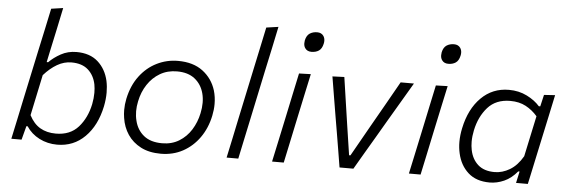

<svg xmlns="http://www.w3.org/2000/svg" viewBox="-49 -893 3125 1056"><g transform="rotate(5 1514.0 -365.0)"><path d="M293 10.5Q239.5 10.5 194.5 -12.5Q149.5 -35.5 123 -76H116L96 0H39.5Q51.5 -55.5 62.5 -107.5Q73 -159 86 -219L144.5 -493.5Q158 -556.5 171 -616Q183.5 -675 195.5 -731.5L261 -741Q248 -680 235.5 -619.5Q222.5 -559 208.5 -494L196.5 -437H204.5Q231 -464 269.5 -485.2Q308 -506.5 355.5 -506.5Q429.5 -506.5 474 -466.8Q518.5 -427 533 -362.5Q539.5 -331.5 539.5 -298.5Q539.5 -261.5 531.5 -222Q509 -114.5 446.2 -52Q383.5 10.5 293 10.5ZM280.5 -49.5Q359.5 -49.5 404.8 -100.5Q450 -151.5 466 -228.5Q472.5 -261.5 472.5 -291.5Q472.5 -315.5 468.5 -337.5Q458.5 -387 425 -417Q391.5 -447 333 -447Q292 -447 254 -425Q216 -403 181 -363.5L133.5 -138.5Q157.5 -92 194 -70.8Q230.5 -49.5 280.5 -49.5Z M865 10.5Q800.5 10.5 754.8 -13.2Q709 -37 682 -77.2Q655 -117.5 647.5 -168.5Q644 -190 644 -212Q644 -242.5 650.5 -274Q666 -348 705 -400Q744 -452 798.8 -479.2Q853.5 -506.5 916 -506.5Q1000 -506.5 1053 -466.5Q1106 -426.5 1126 -362Q1136.5 -326.5 1136.5 -287.5Q1136.5 -256 1129.5 -222.5Q1115 -153 1078 -100.8Q1041 -48.5 986.8 -19Q932.5 10.5 865 10.5ZM867.5 -47.5Q920.5 -47.5 961 -72.2Q1001.5 -97 1027.5 -138.5Q1053.5 -180 1064 -230.5Q1070.5 -261 1070.5 -288.5Q1070.5 -316 1064 -340.5Q1051 -389.5 1013.8 -419Q976.5 -448.5 915.5 -448.5Q863 -448.5 822 -424.5Q781 -400.5 753.8 -359.2Q726.5 -318 716 -265.5Q710 -237.5 710 -211Q710 -184 716.5 -158.5Q728.5 -108.5 766 -78Q803.5 -47.5 867.5 -47.5Z M1228 0Q1240 -55.5 1251 -107.5Q1261.5 -159 1274.5 -220L1332.5 -493.5Q1345.5 -556 1358.5 -615.5Q1371 -675 1383 -731.5L1449.5 -741Q1436.5 -680 1424 -619.5Q1411 -559 1397 -494L1339 -219.5Q1326 -157.5 1315 -106.5Q1304 -55.5 1292.5 0Z M1479 0Q1491 -55 1502 -107Q1512.5 -158 1526 -219.5L1536.5 -269Q1550.5 -334.5 1561.5 -387.5Q1572.5 -440 1584.5 -495.5L1649.5 -497.5Q1637 -441 1626 -388.5Q1615 -336 1600.5 -269L1590 -219.5Q1577 -158 1566.2 -106.8Q1555.5 -55.5 1543.5 0ZM1642 -620Q1618.5 -620 1607 -636.5Q1599 -647.5 1599 -664Q1599 -671.5 1600.5 -680Q1606.5 -707.5 1623.8 -718.8Q1641 -730 1664.5 -730Q1688 -730 1699.5 -713.5Q1707.5 -702 1707.5 -686Q1707.5 -678.5 1705.5 -670Q1699.5 -642.5 1682.8 -631.2Q1666 -620 1642 -620Z M1851.5 0Q1844 -46.5 1836 -94.5Q1828 -142 1820.5 -187.5L1805.5 -275.5Q1796.5 -330 1787 -386.5Q1777.5 -442.5 1769 -495.5L1834.5 -498Q1844 -432.5 1853.5 -369Q1863 -305.5 1873 -237L1898 -71.5H1905.5L1999.5 -238Q2037.5 -304 2073.5 -368Q2109.5 -432 2145.5 -495.5H2219Q2154.5 -385.5 2088.5 -274L2036.5 -185Q2009 -138.5 1982 -92.5Q1955 -46.5 1928 0Z M2234.5 0Q2246.5 -55 2257.5 -107Q2268 -158 2281.5 -219.5L2292 -269Q2306 -334.5 2317 -387.5Q2328 -440 2340 -495.5L2405 -497.5Q2392.5 -441 2381.5 -388.5Q2370.5 -336 2356 -269L2345.5 -219.5Q2332.5 -158 2321.8 -106.8Q2311 -55.5 2299 0ZM2397.5 -620Q2374 -620 2362.5 -636.5Q2354.5 -647.5 2354.5 -664Q2354.5 -671.5 2356 -680Q2362 -707.5 2379.2 -718.8Q2396.5 -730 2420 -730Q2443.5 -730 2455 -713.5Q2463 -702 2463 -686Q2463 -678.5 2461 -670Q2455 -642.5 2438.2 -631.2Q2421.5 -620 2397.5 -620Z M2826 0Q2829 -12.5 2831.5 -25L2840 -64H2832.5Q2800.5 -25 2760.8 -7.2Q2721 10.5 2681 10.5Q2606.5 10.5 2562 -29.5Q2517.5 -69.5 2503 -134.5Q2496 -165 2496 -198Q2496 -234.5 2504.5 -274Q2527 -381.5 2589.8 -444Q2652.5 -506.5 2743 -506.5Q2798 -506.5 2842.5 -484.2Q2887 -462 2914 -431H2922L2937 -495.5L2998 -499.5Q2985.5 -441 2974 -386.5Q2962 -331.5 2949 -270L2897 -27L2891 0ZM2703 -49Q2745.5 -49 2786.5 -73.2Q2827.5 -97.5 2858 -150L2906 -375Q2878 -407.5 2841.5 -427Q2805 -446.5 2755.5 -446.5Q2676.5 -446.5 2631.2 -395.5Q2586 -344.5 2570 -268Q2563 -235 2563 -205Q2563 -181 2567.5 -159Q2577.5 -109 2611 -79Q2644.5 -49 2703 -49Z"/></g></svg>

Font: Heraclito Light
Style: Italic
Weight: 300
Italic angle: -12°
Designer: Kostas Bartsokas (font) & Cristiano Sobral (main changes)
Foundry: Kostas Bartsokas (font) & Cristiano Sobral (main changes)
Version: Version 1.00;July 8, 2020;FontCreator 13.0.0.2655 64-bit